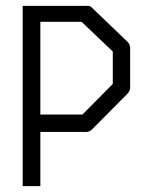

<svg xmlns="http://www.w3.org/2000/svg" viewBox="-20 -498 532 652"><path d="M57 -478H277Q286 -478 290 -474L413 -356Q422 -347 422 -335V-201Q422 -189 413 -180L293 -59Q284 -50 273 -50H117V134H57ZM117 -424V-109H260L363 -213V-323L257 -424Z"/></svg>

Font: IBM 3270 Semi-Condensed
Style: Condensed
Weight: 400
Monospace: yes
Version: Version 2.3.1